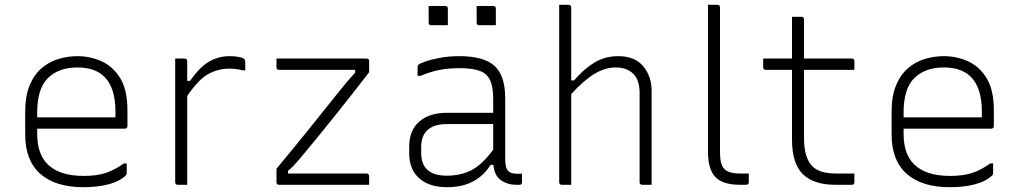

<svg xmlns="http://www.w3.org/2000/svg" viewBox="-20 -770 4250 800"><path d="M303 -536Q355 -536 402.5 -515Q450 -494 480.5 -445Q511 -396 511 -310V-245Q511 -234 500 -234H135V-212Q135 -129 178 -86Q227 -37 329 -37Q382 -37 419.5 -49Q457 -61 496 -89H508V-48Q508 -43 505 -40Q480 -15 434 -2.5Q388 10 328 10Q211 10 148 -45.5Q85 -101 85 -210V-304Q85 -370 103.5 -414.5Q122 -459 153.5 -486Q185 -513 224 -524.5Q263 -536 303 -536ZM303 -489Q225 -489 180 -445Q135 -401 135 -301V-281H461V-306Q461 -404 415 -450Q395 -470 366.5 -479.5Q338 -489 303 -489Z M760 0H721Q710 0 710 -11V-526H749Q760 -526 760 -515V-433H772Q813 -492 852.5 -514Q892 -536 935 -536Q954 -536 967.5 -534Q981 -532 992 -528Q1002 -524 1002 -511V-477H990Q979 -480 966 -482Q953 -484 935 -484Q888 -484 847 -461Q806 -438 760 -370Z M1132 -526H1507Q1518 -526 1518 -515V-469Q1448 -378 1373.5 -285Q1299 -192 1227 -106Q1215 -92 1204 -80.5Q1193 -69 1180 -58V-47H1507Q1518 -47 1518 -36V0H1143Q1132 0 1132 -11V-67Q1197 -145 1262 -225.5Q1327 -306 1389 -384Q1407 -407 1424 -427Q1441 -447 1460 -467V-479H1143Q1132 -479 1132 -490Z M2085 -361V-106Q2085 -70 2098 -57Q2109 -46 2134 -46H2155V-11Q2155 0 2144 0H2132Q2095 0 2067.5 -19Q2040 -38 2036 -83H2024Q1996 -38 1951 -14Q1906 10 1842 10Q1769 10 1727 -27Q1685 -64 1685 -131V-159Q1685 -227 1727 -263.5Q1769 -300 1842 -300H2035V-356Q2035 -407 2022.5 -435Q2010 -463 1979.5 -474.5Q1949 -486 1894 -486Q1848 -486 1810.5 -478.5Q1773 -471 1732 -454H1720V-492Q1720 -497 1723 -500Q1728 -505 1752 -513.5Q1776 -522 1813 -529Q1850 -536 1894 -536Q1995 -536 2040 -496Q2085 -456 2085 -361ZM1735 -132Q1735 -38 1842 -38Q1898 -38 1942.5 -60Q1987 -82 2035 -146V-253H1842Q1786 -253 1759 -226Q1735 -202 1735 -158ZM1766 -745H1835Q1846 -745 1846 -734V-665H1777Q1766 -665 1766 -676ZM1966 -745H2035Q2046 -745 2046 -734V-665H1977Q1966 -665 1966 -676Z M2321 0Q2310 0 2310 -11V-750H2349Q2360 -750 2360 -739V-435H2372Q2411 -481 2455.5 -508.5Q2500 -536 2556 -536Q2625 -536 2660 -494Q2695 -452 2695 -393V0H2656Q2645 0 2645 -11V-383Q2645 -437 2618 -463Q2591 -489 2546 -489Q2501 -489 2456.5 -462Q2412 -435 2360 -378V0Z M3100 -11Q3100 0 3089 0H3064Q2992 0 2961 -32Q2930 -64 2930 -137V-750H2969Q2980 -750 2980 -739V-134Q2980 -84 2998 -66Q3016 -47 3064 -47H3100Z M3540 -47V-11Q3540 0 3529 0H3460Q3371 0 3325.5 -44Q3280 -88 3280 -189V-479H3171Q3160 -479 3160 -490V-526H3280V-700H3319Q3330 -700 3330 -689V-526H3529Q3540 -526 3540 -515V-479H3330V-195Q3330 -112 3365 -77Q3395 -47 3464 -47Z M3913 -536Q3965 -536 4012.5 -515Q4060 -494 4090.5 -445Q4121 -396 4121 -310V-245Q4121 -234 4110 -234H3745V-212Q3745 -129 3788 -86Q3837 -37 3939 -37Q3992 -37 4029.5 -49Q4067 -61 4106 -89H4118V-48Q4118 -43 4115 -40Q4090 -15 4044 -2.5Q3998 10 3938 10Q3821 10 3758 -45.5Q3695 -101 3695 -210V-304Q3695 -370 3713.5 -414.5Q3732 -459 3763.5 -486Q3795 -513 3834 -524.5Q3873 -536 3913 -536ZM3913 -489Q3835 -489 3790 -445Q3745 -401 3745 -301V-281H4071V-306Q4071 -404 4025 -450Q4005 -470 3976.5 -479.5Q3948 -489 3913 -489Z"/></svg>

Font: Recursive Sn Lnr St Lt
Style: Regular
Weight: 300
Version: Version 1.079;hotconv 1.0.112;makeotfexe 2.5.65598; ttfautoh